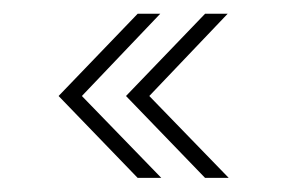

<svg xmlns="http://www.w3.org/2000/svg" viewBox="-20 -404 406 272"><path d="M270.5 -152 158.5 -268 270.5 -384.5H302.5L191.5 -268L304 -152ZM175 -152 63 -268 175 -384.5H207L96 -268L208.5 -152Z"/></svg>

Font: Imbue 24pt Light
Style: Regular
Weight: 300
Designer: Tyler Finck
Foundry: Etcetera Type Company
Version: Version 1.102